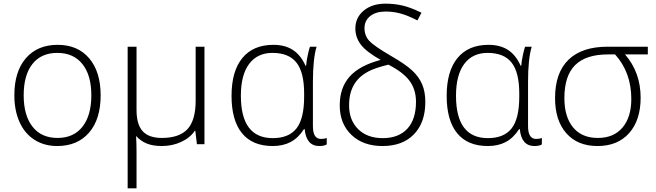

<svg xmlns="http://www.w3.org/2000/svg" viewBox="-20 -785 3570 1045"><path d="M527.8 -266.1Q527.8 -136.2 464.8 -63.2Q401.9 9.8 291 9.8Q221.2 9.8 168 -23.9Q114.7 -57.6 86.4 -120.6Q58.1 -183.6 58.1 -266.1Q58.1 -396 121.1 -468.5Q184.1 -541 293.9 -541Q403.3 -541 465.6 -467.5Q527.8 -394 527.8 -266.1ZM108.9 -266.1Q108.9 -156.7 157 -95.5Q205.1 -34.2 293 -34.2Q380.9 -34.2 429 -95.5Q477.1 -156.7 477.1 -266.1Q477.1 -376 428.5 -436.5Q379.9 -497.1 292 -497.1Q204.1 -497.1 156.5 -436.8Q108.9 -376.5 108.9 -266.1Z M723.1 -530.8V-187Q723.1 -106.9 756.8 -70.6Q790.5 -34.2 860.8 -34.2Q955.6 -34.2 1000.2 -82Q1044.9 -129.9 1044.9 -237.8V-530.8H1092.8V0H1051.8L1043 -73.2H1040Q1015.6 -35.6 966.8 -12.9Q918 9.8 860.8 9.8Q812.5 9.8 779.1 -3.7Q745.6 -17.1 720.7 -44.9Q723.1 0 723.1 38.1V240.2H674.8V-530.8Z M1464.4 -33.2Q1552.2 -33.2 1593.8 -86.2Q1635.3 -139.2 1635.3 -258.8V-275.9Q1635.3 -391.6 1593.5 -444.3Q1551.8 -497.1 1462.9 -497.1Q1380.4 -497.1 1335.7 -436.8Q1291 -376.5 1291 -264.2Q1291 -33.2 1464.4 -33.2ZM1464.4 9.8Q1354 9.8 1297.1 -60.1Q1240.2 -129.9 1240.2 -263.2Q1240.2 -397.5 1299.1 -469.2Q1357.9 -541 1468.3 -541Q1530.8 -541 1573.7 -513.4Q1616.7 -485.8 1643.1 -426.8H1646Q1647.9 -452.1 1655 -485.1Q1662.1 -518.1 1667 -530.8H1703.1Q1683.1 -465.3 1683.1 -339.8V-98.1Q1683.1 -28.8 1727.1 -28.8Q1745.1 -28.8 1758.3 -34.2V1Q1744.1 9.8 1718.3 9.8Q1647 9.8 1638.2 -82H1634.3Q1603.5 -34.2 1562 -12.2Q1520.5 9.8 1464.4 9.8Z M2051.8 -459Q1974.6 -502.4 1944.3 -541.7Q1914.1 -581.1 1914.1 -629.9Q1914.1 -689.5 1959.7 -727.3Q2005.4 -765.1 2078.1 -765.1Q2125.5 -765.1 2169.7 -755.1Q2213.9 -745.1 2273.9 -715.8L2252 -673.8Q2197.3 -701.7 2158.4 -711.9Q2119.6 -722.2 2079.1 -722.2Q2025.9 -722.2 1994.9 -697.5Q1963.9 -672.9 1963.9 -631.8Q1963.9 -590.8 1989.7 -562.7Q2015.6 -534.7 2106 -481.9Q2187 -435.5 2223.6 -401.1Q2260.3 -366.7 2277.6 -326.2Q2294.9 -285.6 2294.9 -230Q2294.9 -118.2 2233.2 -54.2Q2171.4 9.8 2062 9.8Q1956.1 9.8 1892.6 -51Q1829.1 -111.8 1829.1 -211.9Q1829.1 -307.1 1882.6 -367.7Q1936 -428.2 2051.8 -459ZM2244.1 -231Q2244.1 -296.9 2209.7 -344.2Q2175.3 -391.6 2093.8 -433.1Q2021.5 -415.5 1985.1 -396.2Q1948.7 -377 1926.3 -351.3Q1903.8 -325.7 1891.8 -291.3Q1879.9 -256.8 1879.9 -211.9Q1879.9 -130.9 1929.4 -82Q1979 -33.2 2063 -33.2Q2149.4 -33.2 2196.8 -84.2Q2244.1 -135.3 2244.1 -231Z M2635.3 -33.2Q2723.1 -33.2 2764.6 -86.2Q2806.2 -139.2 2806.2 -258.8V-275.9Q2806.2 -391.6 2764.4 -444.3Q2722.7 -497.1 2633.8 -497.1Q2551.3 -497.1 2506.6 -436.8Q2461.9 -376.5 2461.9 -264.2Q2461.9 -33.2 2635.3 -33.2ZM2635.3 9.8Q2524.9 9.8 2468 -60.1Q2411.1 -129.9 2411.1 -263.2Q2411.1 -397.5 2470 -469.2Q2528.8 -541 2639.2 -541Q2701.7 -541 2744.6 -513.4Q2787.6 -485.8 2814 -426.8H2816.9Q2818.8 -452.1 2825.9 -485.1Q2833 -518.1 2837.9 -530.8H2874Q2854 -465.3 2854 -339.8V-98.1Q2854 -28.8 2897.9 -28.8Q2916 -28.8 2929.2 -34.2V1Q2915 9.8 2889.2 9.8Q2817.9 9.8 2809.1 -82H2805.2Q2774.4 -34.2 2732.9 -12.2Q2691.4 9.8 2635.3 9.8Z M3466.8 -252.9Q3466.8 -131.3 3404.5 -60.8Q3342.3 9.8 3231.9 9.8Q3123.5 9.8 3062.3 -59.8Q3001 -129.4 3001 -251Q3001 -388.7 3074 -459.7Q3147 -530.8 3287.1 -530.8H3505.9V-488.8H3381.8Q3466.8 -391.1 3466.8 -252.9ZM3051.8 -251Q3051.8 -148.9 3099.1 -91.6Q3146.5 -34.2 3233.9 -34.2Q3320.3 -34.2 3368.2 -90.8Q3416 -147.5 3416 -246.1Q3416 -391.1 3327.6 -488.8H3289.1Q3168.9 -488.8 3110.4 -430.7Q3051.8 -372.6 3051.8 -251Z"/></svg>

Font: JBL Sans
Style: Light
Weight: 300
Version: Version 1.10